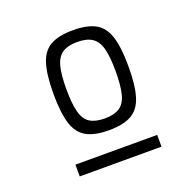

<svg xmlns="http://www.w3.org/2000/svg" viewBox="-109 -924 817 812"><g transform="rotate(-20 300.0 -518.5)"><path d="M300 -364Q236 -364 199 -384.5Q162 -405 146.5 -454Q131 -503 131 -589Q131 -675 146.5 -724Q162 -773 199 -793.5Q236 -814 300 -814Q364 -814 401 -793.5Q438 -773 453.5 -724Q469 -675 469 -589Q469 -503 453.5 -454Q438 -405 401 -384.5Q364 -364 300 -364ZM300 -417Q342 -417 366.5 -432.5Q391 -448 401 -486Q411 -524 411 -589Q411 -655 401 -692Q391 -729 366.5 -745Q342 -761 300 -761Q258 -761 233.5 -745Q209 -729 199 -692Q189 -655 189 -589Q189 -524 199 -486Q209 -448 233.5 -432.5Q258 -417 300 -417ZM116 -223V-276H484V-223Z"/></g></svg>

Font: Victor Mono Thin ExtraLight
Style: Regular
Weight: 250
Monospace: yes
Version: Version 1.561;gftools[0.9.30]